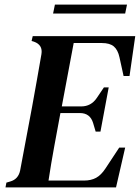

<svg xmlns="http://www.w3.org/2000/svg" viewBox="-20 -819 611 839"><path d="M4 0 8 -21 25 -26Q60 -36 68 -74L120 -351Q130 -404 140.5 -465Q151 -526 161 -582Q168 -623 128 -637L118 -640L123 -661H571L546 -487H520L502 -569Q495 -601 477.5 -616Q460 -631 425 -631H302L250 -354H335Q378 -354 403 -391L434 -437H455L419 -244H398L387 -281Q374 -325 329 -325H244Q231 -255 217 -179Q203 -103 192 -30H347Q378 -30 400 -42Q422 -54 441 -83L501 -174H527L487 0ZM212 -760 220 -799H535L527 -760Z"/></svg>

Font: DM Serif Text
Style: Italic
Weight: 400
Italic angle: -12°
Designer: Colophon Foundry, Frank Grießhammer
Foundry: Colophon Foundry
Version: Version 5.100; ttfautohint (v1.8.2)